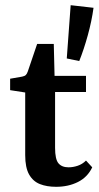

<svg xmlns="http://www.w3.org/2000/svg" viewBox="-20 -713 381 739"><path d="M77 -357 19 -366V-410L65 -418Q75 -420 79.5 -424.5Q84 -429 87 -438L123 -544H187L190 -421H311V-359H192V-144Q192 -100 205 -84.5Q218 -69 244 -69Q261 -69 279 -75Q297 -81 311 -95L335 -69Q317 -31 280 -12.5Q243 6 196 6Q160 6 133.5 -4.5Q107 -15 92 -41.5Q77 -68 77 -116ZM237 -488 252 -693 340 -683Q333 -632 318 -577.5Q303 -523 285 -478Z"/></svg>

Font: Yrsa SemiBold
Style: Regular
Weight: 600
Version: Version 2.004